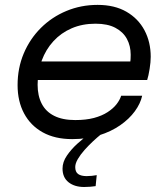

<svg xmlns="http://www.w3.org/2000/svg" viewBox="-20 -559 688 786"><path d="M376 158 371.5 203Q362 204.5 349.2 205.5Q336.5 206.5 324.5 206.5Q285 206.5 260.5 187Q236 167.5 236 131Q236 104 254 77.8Q272 51.5 297.2 28.8Q322.5 6 345 -9.5H394Q379 2.5 361 19.2Q343 36 326.2 54.8Q309.5 73.5 298.8 91.8Q288 110 288 125Q288 145 300 153.5Q312 162 335 162Q345 162 356.2 160.8Q367.5 159.5 376 158ZM97 -231.5 113 -307.5H523.5L508.5 -282.5Q511.5 -293 513.2 -304Q515 -315 515 -335Q515 -371 499.5 -399.8Q484 -428.5 452.2 -445.2Q420.5 -462 371 -462Q317 -462 273.5 -443.2Q230 -424.5 198.8 -390.5Q167.5 -356.5 150.8 -311Q134 -265.5 134 -212Q134 -167 150.8 -134.5Q167.5 -102 201.8 -84.8Q236 -67.5 288 -67.5Q332 -67.5 364.8 -76.2Q397.5 -85 420.2 -99.8Q443 -114.5 456.8 -132Q470.5 -149.5 476 -167H562Q555 -135 532 -103.5Q509 -72 472 -46.2Q435 -20.5 385.5 -5Q336 10.5 275.5 10.5Q205 10.5 155 -17.2Q105 -45 78.5 -94.8Q52 -144.5 52 -210.5Q52 -280.5 77.2 -340.2Q102.5 -400 147.5 -444.8Q192.5 -489.5 252 -514.2Q311.5 -539 379.5 -539Q449 -539 497.5 -511Q546 -483 571.5 -435Q597 -387 597 -326.5Q597 -305 592.5 -276.8Q588 -248.5 582.5 -231.5Z"/></svg>

Font: Epilogue
Style: Italic
Weight: 400
Italic angle: -12°
Designer: Tyler Finck
Foundry: Etcetera Type Co
Version: Version 2.112